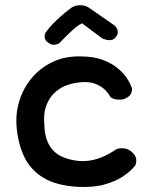

<svg xmlns="http://www.w3.org/2000/svg" viewBox="-20 -713 590 742"><path d="M279 9Q197 4 147 -26.5Q97 -57 73 -108.5Q49 -160 44 -225Q40 -277 55.5 -325.5Q71 -374 103.5 -412.5Q136 -451 183 -473.5Q230 -496 290 -495Q340 -495 374.5 -482.5Q409 -470 432 -451.5Q455 -433 467.5 -415Q480 -397 485 -384.5Q490 -372 490 -372Q490 -372 490 -366Q490 -360 486.5 -351.5Q483 -343 471 -336Q460 -329 447 -328Q434 -327 423 -330Q412 -333 407 -338Q407 -338 401.5 -347Q396 -356 384.5 -367Q373 -378 353.5 -387Q334 -396 306 -396Q274 -395 245 -386Q216 -377 194 -357.5Q172 -338 160 -308Q148 -278 151 -236Q152 -185 169 -154.5Q186 -124 215.5 -109.5Q245 -95 284 -91Q314 -89 340 -95Q366 -101 386 -111Q406 -121 417.5 -128.5Q429 -136 431 -137Q444 -141 456 -140Q468 -139 478.5 -133.5Q489 -128 497 -118Q506 -107 506.5 -97Q507 -87 505 -80.5Q503 -74 503 -74Q503 -74 491 -60.5Q479 -47 452.5 -29.5Q426 -12 383.5 0Q341 12 279 9ZM168 -547Q158 -553 155 -560Q152 -567 152.5 -573Q153 -579 154.5 -583Q156 -587 156 -587Q169 -605 183.5 -620Q198 -635 215 -650Q232 -665 253 -681Q262 -688 274.5 -691Q287 -694 301 -692Q315 -690 327 -681L422 -615Q422 -615 426 -611Q430 -607 433 -600Q436 -593 435 -585Q434 -577 425 -567Q419 -560 410.5 -558.5Q402 -557 394.5 -558.5Q387 -560 381.5 -562Q376 -564 376 -564L297 -623Q280 -615 258.5 -595Q237 -575 208 -545Q208 -545 202 -542.5Q196 -540 187 -540Q178 -540 168 -547Z"/></svg>

Font: Sour Gummy
Style: Regular
Weight: 400
Designer: Stefie Justprince
Foundry: Eifetstype
Version: Version 1.000